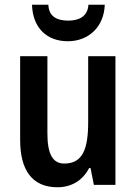

<svg xmlns="http://www.w3.org/2000/svg" viewBox="-20 -780 574 810"><path d="M422 -760H353C350 -709 311 -693 268 -693C222 -693 186 -709 184 -760H115C118 -662 178 -606 266 -606C354 -606 419 -667 422 -760ZM467 -543H352V-266C352 -151 329 -90 251 -90C202 -90 180 -131 180 -217V-543H65V-189C65 -61 117 10 222 10C280 10 328 -17 356 -71H362L376 0H467Z"/></svg>

Font: Noto Sans Tamil Condensed SemiBold
Style: Regular
Weight: 600
Width: 3
Designer: Jelle Bosma - Monotype Design Team
Foundry: Monotype Imaging Inc.
Version: Version 2.004